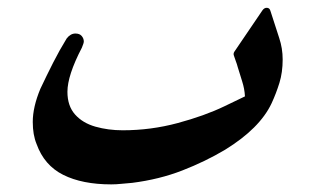

<svg xmlns="http://www.w3.org/2000/svg" viewBox="-20 -485 841 504"><path d="M178 -397Q189 -397 194.5 -390.5Q200 -384 200 -376Q200 -372 195 -360Q157 -287 157 -244Q157 -207 177 -184.5Q197 -162 230.5 -152.5Q264 -143 302 -143Q376 -143 446.5 -162Q517 -181 569 -206L623 -232Q622 -252 615.5 -272Q609 -292 604 -309Q602 -317 599 -324.5Q596 -332 594 -339Q592 -344 595 -349L669 -458Q674 -465 681 -464.5Q688 -464 690 -456L713 -385Q722 -358 722 -329Q722 -295 713.5 -267.5Q705 -240 693 -214Q662 -148 571 -92Q519 -61 458.5 -37.5Q398 -14 327 -5Q313 -4 299 -2.5Q285 -1 272 -1Q196 -1 146 -26Q96 -51 76 -107Q66 -131 66 -165Q66 -204 86 -252Q103 -288 119.5 -320.5Q136 -353 155 -384Q165 -397 178 -397Z"/></svg>

Font: Aref Ruqaa Ink
Style: Bold
Weight: 700
Designer: Abdullah Aref
Version: Version 1.005